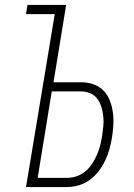

<svg xmlns="http://www.w3.org/2000/svg" viewBox="-20 -755 540 775"><path d="M85 0 201 -698H85L91 -735H247L196 -423H307Q333 -423 356.5 -415Q380 -407 397 -390Q414 -373 423 -350Q432 -327 435.5 -302Q439 -277 437.5 -251Q436 -225 432 -200Q428 -176 421.5 -152.5Q415 -129 404.5 -107Q394 -85 378.5 -64.5Q363 -44 342.5 -29Q322 -14 298 -7Q274 0 250 0ZM132 -37H250Q270 -37 289 -43.5Q308 -50 324 -63Q340 -76 351.5 -93.5Q363 -111 371 -129.5Q379 -148 384 -167Q389 -186 392 -205Q395 -225 397 -245Q399 -265 397 -284.5Q395 -304 389.5 -322.5Q384 -341 373 -356Q362 -371 344.5 -378.5Q327 -386 307 -386H189Z"/></svg>

Font: Iosevka Curly XLtObl
Style: Regular
Weight: 200
Italic angle: -9°
Monospace: yes
Designer: Belleve Invis
Foundry: Belleve Invis
Version: Version 11.1.0; ttfautohint (v1.8.3)